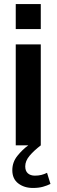

<svg xmlns="http://www.w3.org/2000/svg" viewBox="-20 -720 280 951"><path d="M58 0V-500H182V0ZM58 -576V-700H182V-576ZM120 0H182Q148 26 126.5 51.5Q105 77 105 104Q105 127 118 138.5Q131 150 153 150Q170 150 184.5 146.5Q199 143 213 136L230 191Q214 199 193 205Q172 211 143 211Q100 211 70.5 188.5Q41 166 41 123Q41 83 66.5 51.5Q92 20 120 0Z"/></svg>

Font: Cabin VF Beta
Style: Regular
Weight: 400
Designer: Pablo Impallari
Foundry: Pablo Impallari. http://www.impallari.com Igino Marini. http://www.ikern.com
Version: Version 2.200